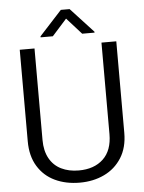

<svg xmlns="http://www.w3.org/2000/svg" viewBox="-60 -944 753 1001"><g transform="rotate(-5 316.5 -443.0)"><path d="M396.7 -762.5 319.7 -848.2 243 -762.5H179V-767.8L296.5 -896H342.5L461.3 -767.3V-762.5ZM317.2 10Q244.5 10 187.6 -16.9Q130.7 -43.8 97.9 -97.4Q65 -151 65 -228.5V-707.5H142.3V-228.5Q142.3 -171.8 164.1 -132.3Q186 -92.8 225.6 -73.3Q265.3 -53.8 317.2 -53.8Q397.7 -53.8 445.2 -98.5Q492.7 -143.3 492.7 -228.5V-707.5H570.3V-228.5Q570.3 -151.8 536.4 -98.1Q502.5 -44.5 445.3 -17.3Q388 10 317.2 10Z"/></g></svg>

Font: FreesentationVF
Style: Regular
Weight: 400
Designer: glyphs from Roboto by Christian Robertson / Hangul glyphs from Noto Sans CJK(Source Han Sans) by Jang Soo-young and Kang
Foundry: PT&
Version: Version 2.001;Glyphs 3.3.1 (3343)